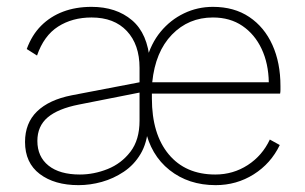

<svg xmlns="http://www.w3.org/2000/svg" viewBox="-20 -530 891 560"><path d="M209 10Q139 10 96 -22.5Q53 -55 53 -116Q53 -171 88 -205Q123 -239 189 -252L387 -290V-332Q387 -400 350 -439.5Q313 -479 247 -479Q191 -479 149.5 -452.5Q108 -426 88 -368L58 -387Q73 -428 100 -455Q127 -482 164 -496Q201 -510 247 -510Q319 -510 365 -471Q411 -432 417 -351L407 -354Q420 -403 448.5 -437.5Q477 -472 516.5 -491Q556 -510 601 -510Q663 -510 707 -480.5Q751 -451 774.5 -399Q798 -347 798 -279Q798 -273 798 -267.5Q798 -262 797 -257H423V-243Q423 -139 472 -80Q521 -21 608 -21Q660 -21 702.5 -48.5Q745 -76 767 -123L796 -107Q770 -53 720 -21.5Q670 10 609 10Q530 10 474.5 -34Q419 -78 403 -156L412 -158Q409 -113 390 -81Q371 -49 341 -29Q311 -9 277 0.5Q243 10 209 10ZM213 -21Q254 -21 294 -37Q334 -53 360.5 -87.5Q387 -122 387 -178V-260L210 -225Q149 -213 119 -187.5Q89 -162 89 -119Q89 -73 121.5 -47Q154 -21 213 -21ZM424 -290H764Q763 -345 743 -387.5Q723 -430 687 -454.5Q651 -479 601 -479Q530 -479 481.5 -429Q433 -379 424 -290Z"/></svg>

Font: Kantumruy Pro ExtraLight
Style: Regular
Weight: 250
Version: Version 1.002